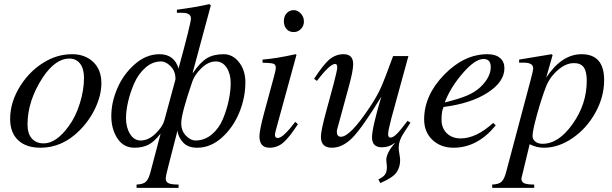

<svg xmlns="http://www.w3.org/2000/svg" viewBox="-20 -703 2959 928"><path d="M470 -301Q470 -244 441.5 -182.5Q413 -121 364 -72Q281 11 176 11Q106 11 67.5 -25.5Q29 -62 29 -128Q29 -211 79.5 -290Q130 -369 209 -411Q265 -441 329 -441Q391 -441 430.5 -403.5Q470 -366 470 -301ZM386 -326Q386 -371 367 -395.5Q348 -420 315 -420Q248 -420 187 -329Q113 -216 113 -101Q113 -57 134 -33.5Q155 -10 191 -10Q252 -10 312 -93Q346 -139 366 -203.5Q386 -268 386 -326Z M911 -351H913Q947 -401 979 -421Q1011 -441 1061 -441Q1105 -441 1135.5 -402Q1166 -363 1166 -305Q1166 -231 1136.5 -159Q1107 -87 1052.5 -38Q998 11 933 11Q887 11 863.5 -16Q840 -43 838 -72L797 87Q781 147 781 160Q781 176 794.5 182.5Q808 189 843 189V205H640V189Q672 188 685.5 175Q699 162 708 126L756 -56H755Q724 -16 695.5 -2.5Q667 11 630 11Q577 11 547.5 -34Q518 -79 518 -142Q518 -209 547.5 -277Q577 -345 632 -393Q687 -441 751 -441Q822 -441 843 -372Q903 -592 903 -614Q902 -641 862 -641H835V-656Q931 -669 992 -683L999 -677ZM1095 -302Q1095 -346 1075.5 -376Q1056 -406 1023 -406Q987 -406 954 -374Q921 -342 910 -310Q856 -154 856 -107Q856 -71 878.5 -47.5Q901 -24 925 -24Q969 -24 1004 -53.5Q1039 -83 1057.5 -128Q1076 -173 1085.5 -218Q1095 -263 1095 -302ZM828 -319V-323Q828 -359 805 -382.5Q782 -406 758 -406Q717 -406 683 -376Q649 -346 629.5 -302Q610 -258 599.5 -213Q589 -168 589 -132Q589 -87 608.5 -55.5Q628 -24 660 -24Q697 -24 731 -56.5Q765 -89 774 -120Z M1449 -599Q1449 -578 1434.5 -563Q1420 -548 1400 -548Q1378 -548 1365 -562.5Q1352 -577 1352 -601Q1352 -624 1365.5 -639Q1379 -654 1399 -654Q1419 -654 1434 -637.5Q1449 -621 1449 -599ZM1407 -114 1420 -103Q1378 -38 1349 -13.5Q1320 11 1283 11Q1234 11 1234 -44Q1234 -73 1256 -155L1304 -332Q1313 -364 1313 -376Q1313 -391 1301.5 -395Q1290 -399 1249 -400V-415Q1314 -420 1409 -441L1413 -438L1319 -95Q1309 -61 1309 -51Q1309 -36 1323 -36Q1348 -36 1407 -114Z M1964 -110 1930 -58Q1907 -23 1907 10Q1907 23 1910.5 41.5Q1914 60 1914 71Q1914 106 1896 131Q1878 156 1818 182L1809 164Q1832 153 1841 140.5Q1850 128 1850 103Q1850 99 1848.5 86Q1847 73 1847 71Q1847 37 1888 -11L1887 -12Q1861 9 1826 9Q1778 9 1778 -39Q1778 -84 1823 -236Q1734 -90 1685.5 -39.5Q1637 11 1584 11Q1531 11 1531 -42Q1531 -72 1558 -170L1593 -299Q1610 -364 1610 -377Q1610 -394 1600 -394Q1574 -394 1512 -312L1498 -322Q1545 -394 1574.5 -417.5Q1604 -441 1641 -441Q1687 -441 1687 -393Q1687 -360 1665 -281L1611 -83Q1608 -74 1608 -67Q1608 -42 1628 -42Q1673 -42 1770 -189Q1803 -239 1821.5 -280.5Q1840 -322 1880 -432H1954L1871 -129Q1856 -72 1856 -55Q1856 -38 1867 -38Q1879 -38 1896 -54Q1913 -70 1950 -119Z M2364 -109 2376 -97Q2288 11 2172 11Q2110 11 2070 -27Q2030 -65 2030 -126Q2030 -242 2126.5 -341.5Q2223 -441 2336 -441Q2375 -441 2396.5 -423Q2418 -405 2418 -373Q2418 -308 2337.5 -255.5Q2257 -203 2124 -186Q2114 -166 2114 -125Q2114 -84 2139.5 -59Q2165 -34 2207 -34Q2281 -34 2364 -109ZM2130 -209 2131 -208Q2199 -225 2237 -241Q2275 -257 2302 -282Q2352 -330 2352 -379Q2352 -418 2317 -418Q2276 -418 2216.5 -349Q2157 -280 2130 -209Z M2651 -437 2620 -328Q2695 -441 2791 -441Q2900 -441 2900 -316Q2900 -235 2858 -159Q2816 -83 2748 -36Q2680 11 2609 11Q2573 11 2540 -6Q2500 159 2500 160Q2500 176 2513.5 182.5Q2527 189 2562 189V205H2359V189Q2391 188 2404.5 175Q2418 162 2427 126L2542 -306Q2557 -361 2557 -373Q2557 -400 2513 -400H2489V-415L2646 -441ZM2816 -313Q2816 -357 2801.5 -377.5Q2787 -398 2754 -398Q2715 -398 2676 -364Q2637 -330 2619 -284Q2597 -227 2575.5 -149Q2554 -71 2554 -46Q2554 -29 2567.5 -18.5Q2581 -8 2602 -8Q2680 -8 2747 -103Q2816 -199 2816 -313Z"/></svg>

Font: STIX MathJax Alphabets
Style: Italic
Weight: 400
Italic angle: -16.33°
Designer: MicroPress Inc., with final additions and corrections provided by Coen Hoffman, Elsevier (retired)
Version: Version 1.1.1